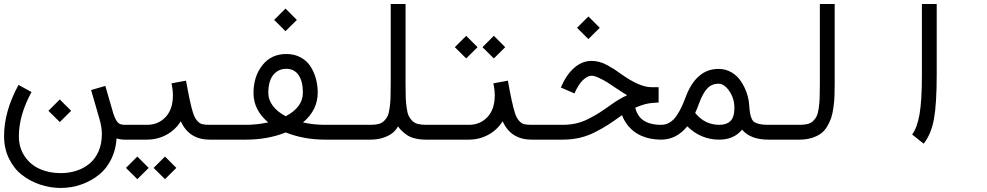

<svg xmlns="http://www.w3.org/2000/svg" viewBox="-86 -678 4878 949"><path d="M474.1 -116.7Q486.3 -81.5 497.6 -71.3Q508.8 -61 530.3 -61V12.2Q441.4 12.2 404.8 -93.3ZM153.3 -130.4 209.5 -186.5 265.6 -130.4 209.5 -74.7ZM364.3 -232.9 434.6 -253.4 475.6 -111.8Q490.7 -58.6 490.7 -15.1Q490.7 49.3 467.3 101.1Q443.8 152.8 404.3 184.8Q364.7 216.8 315.9 233.9Q267.1 251 213.9 251Q161.1 251 111.6 234.1Q62 217.3 22.2 186.3Q-17.6 155.3 -41.7 105.5Q-65.9 55.7 -65.9 -4.9Q-65.9 -127.4 5.4 -258.3L69.8 -223.1Q7.3 -108.4 7.3 -4.9Q7.3 52.2 35.9 94.5Q64.5 136.7 110.6 157.2Q156.7 177.7 213.9 177.7Q255.9 177.7 292.2 165.8Q328.6 153.8 356.7 130.6Q384.8 107.4 401.1 70.1Q417.5 32.7 417.5 -15.1Q417.5 -50.3 405.3 -91.3Z M673.3 151.9 729.5 95.7 785.6 151.9 729.5 207.5ZM536.6 151.9 592.8 95.7 648.9 151.9 592.8 207.5ZM530.3 -61H640.1Q696.3 -61 732.4 -99.4Q768.6 -137.7 768.6 -206.5Q768.6 -234.9 761.7 -266.1L833.5 -279.3Q845.7 -211.9 851.6 -185.5Q860.8 -142.6 868.2 -119.9Q875.5 -97.2 887.2 -82.8Q898.9 -68.4 912.6 -64.7Q926.3 -61 950.7 -61H1060.5V12.2H950.7Q848.6 12.2 807.6 -78.6Q780.3 -35.2 736.1 -11.5Q691.9 12.2 640.1 12.2H530.3Q515.1 12.2 504.4 1.5Q493.7 -9.3 493.7 -24.4Q493.7 -39.6 504.4 -50.3Q515.1 -61 530.3 -61Z M1060.5 -61H1129.4Q1184.6 -61 1239.7 -73.2Q1167 -133.8 1167 -218.3Q1167 -300.3 1210.9 -355.7Q1254.9 -411.1 1329.1 -411.1Q1369.6 -411.1 1400.9 -393.8Q1432.1 -376.5 1449.7 -348.1Q1467.3 -319.8 1475.8 -287.4Q1484.4 -254.9 1484.4 -220.2Q1484.4 -133.8 1411.6 -72.8Q1463.9 -61 1522 -61H1590.8V12.2H1522Q1415 12.2 1326.2 -23.4Q1237.3 12.2 1129.4 12.2H1060.5Q1045.4 12.2 1034.7 1.5Q1023.9 -9.3 1023.9 -24.4Q1023.9 -39.6 1034.7 -50.3Q1045.4 -61 1060.5 -61ZM1326.2 -103.5Q1411.1 -147.9 1411.1 -220.2Q1411.1 -275.4 1389.9 -306.6Q1368.7 -337.9 1329.1 -337.9Q1289.1 -337.9 1264.6 -307.6Q1240.2 -277.3 1240.2 -218.3Q1240.2 -184.6 1262.7 -154.8Q1285.2 -125 1326.2 -103.5ZM1269 -579.6 1325.2 -635.7 1381.3 -579.6 1325.2 -523.9Z M2121.1 -61V12.2H2020Q1990.2 12.2 1965.8 6.3Q1941.4 0.5 1924.1 -11.5Q1906.7 -23.4 1893.3 -38.1Q1879.9 -52.7 1871.6 -73.7Q1863.3 -94.7 1857.7 -114.7Q1852.1 -134.8 1849.6 -162.1Q1847.2 -189.5 1846.2 -211.9Q1845.2 -234.4 1845.2 -264.2H1918.5Q1918.5 -221.7 1919.4 -195.8Q1920.4 -169.9 1924.1 -144.3Q1927.7 -118.7 1934.1 -105.2Q1940.4 -91.8 1951.9 -80.6Q1963.4 -69.3 1980 -65.2Q1996.6 -61 2020 -61ZM1590.8 -61H1743.7Q1767.6 -61 1783.9 -64.9Q1800.3 -68.8 1811.8 -79.8Q1823.2 -90.8 1829.6 -104Q1835.9 -117.2 1839.6 -142.6Q1843.3 -168 1844.2 -193.6Q1845.2 -219.2 1845.2 -261.7V-658.2H1918.5V-261.7Q1918.5 -227.1 1917.5 -201.9Q1916.5 -176.8 1912.4 -146.5Q1908.2 -116.2 1900.9 -94.7Q1893.6 -73.2 1880.6 -51.8Q1867.7 -30.3 1849.6 -17.3Q1831.5 -4.4 1804.7 3.9Q1777.8 12.2 1743.7 12.2H1590.8Q1575.7 12.2 1564.9 1.5Q1554.2 -9.3 1554.2 -24.4Q1554.2 -39.6 1564.9 -50.3Q1575.7 -61 1590.8 -61Z M2298.8 -444.8 2355 -501 2411.1 -444.8 2355 -389.2ZM2162.1 -444.8 2218.3 -501 2274.4 -444.8 2218.3 -389.2ZM2121.1 -61H2231Q2287.1 -61 2323.2 -99.4Q2359.4 -137.7 2359.4 -206.5Q2359.4 -234.9 2352.5 -266.1L2424.3 -279.3Q2436.5 -211.9 2442.4 -185.5Q2451.7 -142.6 2459 -119.9Q2466.3 -97.2 2478 -82.8Q2489.7 -68.4 2503.4 -64.7Q2517.1 -61 2541.5 -61H2651.4V12.2H2541.5Q2439.5 12.2 2398.4 -78.6Q2371.1 -35.2 2326.9 -11.5Q2282.7 12.2 2231 12.2H2121.1Q2106 12.2 2095.2 1.5Q2084.5 -9.3 2084.5 -24.4Q2084.5 -39.6 2095.2 -50.3Q2106 -61 2121.1 -61Z M2766.1 -540.5 2822.3 -596.7 2878.4 -540.5 2822.3 -484.9ZM3049.8 -169.9Q3055.7 -113.3 3088.6 -87.2Q3121.6 -61 3181.6 -61V12.2Q3127.9 12.2 3084.5 -6.6Q3041 -25.4 3011.7 -65.4Q2982.4 -105.5 2976.6 -162.6ZM2651.4 -61H2694.8Q2730 -61 2761.5 -68.1Q2793 -75.2 2824.7 -91.6Q2856.4 -107.9 2879.6 -122.8Q2902.8 -137.7 2939.5 -164.1Q2972.7 -188 3013.7 -207.5Q2996.1 -217.3 2961.4 -240.7Q2933.6 -259.8 2915.3 -271.2Q2897 -282.7 2874.3 -293.2Q2851.6 -303.7 2837.9 -303.7Q2817.9 -303.7 2795.4 -282.2Q2772.9 -260.7 2753.4 -216.3L2686 -245.6Q2713.4 -309.1 2752.4 -343Q2791.5 -377 2837.9 -377Q2857.4 -377 2876.7 -371.8Q2896 -366.7 2916 -355.7Q2936 -344.7 2949 -336.4Q2961.9 -328.1 2983.4 -312.5Q3075.2 -247.1 3132.8 -247.1H3169.4V-171.4Q3158.2 -170.9 3135.7 -168.9Q3104.5 -166.5 3062.7 -149.4Q3021 -132.3 2982.4 -104.5Q2943.4 -76.7 2918.9 -60.8Q2894.5 -44.9 2856.4 -25.4Q2818.4 -5.9 2778.6 3.2Q2738.8 12.2 2694.8 12.2H2651.4Q2636.2 12.2 2625.5 1.5Q2614.7 -9.3 2614.7 -24.4Q2614.7 -39.6 2625.5 -50.3Q2636.2 -61 2651.4 -61Z M3181.6 -61Q3204.6 -61 3223.9 -72.5Q3243.2 -84 3257.8 -105.7Q3272.5 -127.4 3282.2 -147.9Q3292 -168.5 3302.7 -197.3Q3355 -337.4 3465.3 -337.4Q3500.5 -337.4 3529.3 -320.6Q3558.1 -303.7 3575.9 -276.9Q3593.8 -250 3604.2 -220.5Q3614.7 -190.9 3616.7 -161.6Q3618.7 -134.8 3621.1 -119.9Q3623.5 -105 3629.2 -91.8Q3634.8 -78.6 3645 -73Q3655.3 -67.4 3671.1 -64.2Q3687 -61 3711.9 -61V12.2Q3623 12.2 3582 -37.1Q3541 12.2 3469.2 12.2Q3377.9 12.2 3311 -53.7Q3257.3 12.2 3181.6 12.2Q3166.5 12.2 3155.8 1.5Q3145 -9.3 3145 -24.4Q3145 -39.6 3155.8 -50.3Q3166.5 -61 3181.6 -61ZM3543.9 -146Q3543.9 -190.9 3519 -227.5Q3494.1 -264.2 3465.3 -264.2Q3432.6 -264.2 3410.9 -241.9Q3389.2 -219.7 3371.1 -171.9Q3361.3 -144 3350.1 -119.6Q3397.9 -61 3469.2 -61Q3504.9 -61 3524.4 -79.8Q3543.9 -98.6 3543.9 -146Z M3711.9 -61H3864.7Q3888.7 -61 3905 -64.9Q3921.4 -68.8 3932.9 -79.8Q3944.3 -90.8 3950.7 -104Q3957 -117.2 3960.7 -142.6Q3964.4 -168 3965.3 -193.6Q3966.3 -219.2 3966.3 -261.7V-658.2H4039.6V-261.7Q4039.6 -227.1 4038.6 -201.9Q4037.6 -176.8 4033.4 -146.5Q4029.3 -116.2 4022 -94.7Q4014.6 -73.2 4001.7 -51.8Q3988.8 -30.3 3970.7 -17.3Q3952.6 -4.4 3925.8 3.9Q3898.9 12.2 3864.7 12.2H3711.9Q3696.8 12.2 3686 1.5Q3675.3 -9.3 3675.3 -24.4Q3675.3 -39.6 3686 -50.3Q3696.8 -61 3711.9 -61Z M4479.5 32.2 4422.4 -13.2Q4446.8 -45.4 4458.7 -111.6Q4470.7 -177.7 4470.7 -309.6V-658.2H4543.9Q4543.9 -658.2 4543.9 -309.6Q4543.9 -166.5 4530.5 -91.1Q4517.1 -15.6 4479.5 32.2Z"/></svg>

Font: AzarMehrMonospaced
Style: SerifBold
Weight: 1
Designer: Amin Abedi
Version: Version 1.00